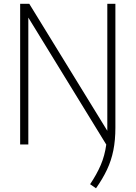

<svg xmlns="http://www.w3.org/2000/svg" viewBox="-20 -760 714 1010"><path d="M485 230.5 454 209Q489 157 510 108Q531 59 539 0.5L129 -667.5V0H86V-740H134L544.5 -72Q544.5 -77.5 544.5 -83.5V-740H587V-89Q587 -22 576.2 31.2Q565.5 84.5 543 132.2Q520.5 180 485 230.5Z"/></svg>

Font: Encode Sans SemiCondensed SemiCondensed ExtraLight
Style: Regular
Weight: 200
Width: 4
Designer: Multiple Designers
Foundry: Impallari Type
Version: Version 3.000; ttfautohint (v1.8.3) -l 8 -r 50 -G 200 -x 14 